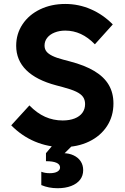

<svg xmlns="http://www.w3.org/2000/svg" viewBox="-20 -741 642 985"><path d="M37.6 -98.1 130.9 -200.2Q169.4 -160.6 211.4 -141.8Q253.4 -123 301.3 -123Q336.9 -123 363 -133.3Q389.2 -143.6 402.8 -162.6Q416.5 -181.6 416.5 -207Q416.5 -228.5 406 -243.7Q395.5 -258.8 370.6 -270.8Q345.7 -282.7 301.3 -294.4L268.1 -303.2Q166.5 -330.1 114.7 -381.3Q63 -432.6 63 -506.3Q63 -567.4 95.7 -616.5Q128.4 -665.5 185.8 -693.1Q243.2 -720.7 314.9 -720.7Q383.8 -720.7 446.5 -693.4Q509.3 -666 558.6 -615.7L466.8 -513.7Q432.1 -549.3 394.5 -566.7Q356.9 -584 314.9 -584Q284.7 -584 260.3 -574.2Q235.8 -564.5 222.2 -547.1Q208.5 -529.8 208.5 -507.3Q208.5 -489.7 218 -477.3Q227.5 -464.8 248.3 -454.6Q269 -444.3 304.2 -435.1L337.4 -426.3Q415 -406.2 464.6 -376.2Q514.2 -346.2 538.1 -305.2Q562 -264.2 562 -210Q562 -145 529.1 -94.2Q496.1 -43.5 437 -14.9Q377.9 13.7 301.3 13.7Q226.6 13.7 158.9 -14.9Q91.3 -43.5 37.6 -98.1ZM191.9 208.5V140.1Q210.4 147.5 235.4 147.5Q260.7 147.5 274.4 139.4Q288.1 131.3 288.1 118.2Q288.1 102.1 269.5 94Q251 85.9 215.8 85.9V44.9L260.3 -7.8H364.7L287.6 68.8L304.2 44.9Q334 44.9 357.4 55.9Q380.9 66.9 393.8 86.4Q406.7 106 406.7 131.8Q406.7 160.2 390.9 180.9Q375 201.7 345.2 213.1Q315.4 224.6 275.4 224.6Q230 224.6 191.9 208.5Z"/></svg>

Font: Wanted Sans Std Variable
Style: Regular
Weight: 400
Designer: Original Design by Kil Hyung-jin and Kang Hanbin, Wanted Lab, Inc;
Foundry: Wanted Lab, Inc.
Version: Version 1.003;Glyphs 3.2 (3227)